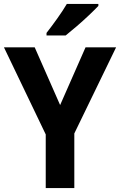

<svg xmlns="http://www.w3.org/2000/svg" viewBox="-20 -954 609 974"><path d="M285 -421 414 -714H569L357 -277V0H212V-272L0 -714H156ZM479 -924Q462 -906 432 -877.5Q402 -849 369.5 -821Q337 -793 313 -774H216V-787Q241 -819 270 -859.5Q299 -900 319 -934H479Z"/></svg>

Font: Noto Sans Devanagari UI SemiCondensed
Style: Bold
Weight: 700
Width: 4
Designer: Jelle Bosma - Monotype Design Team
Foundry: Monotype Imaging Inc.
Version: Version 2.004; ttfautohint (v1.8.4.7-5d5b)